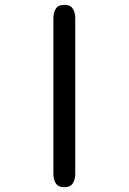

<svg xmlns="http://www.w3.org/2000/svg" viewBox="-20 -783 540 806"><path d="M250 2.9Q224.6 2.9 214.4 -13.2Q204.1 -29.3 204.1 -52.7V-707Q204.1 -730.5 214.4 -746.6Q224.6 -762.7 250 -762.7Q275.4 -762.7 285.6 -746.6Q295.9 -730.5 295.9 -707V-52.7Q295.9 -29.3 285.6 -13.2Q275.4 2.9 250 2.9Z"/></svg>

Font: Kosugi Maru
Style: Regular
Weight: 400
Designer: MOTOYA
Version: Version 4.002